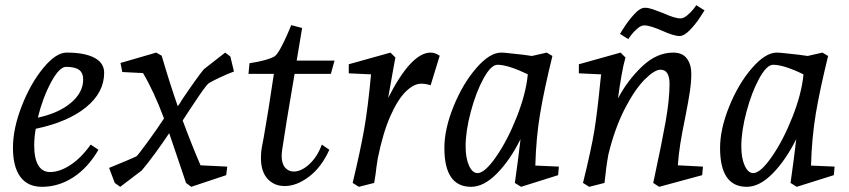

<svg xmlns="http://www.w3.org/2000/svg" viewBox="-20 -711 3278 741"><path d="M30 -141Q30 -215 64 -302Q98 -389 147 -448.5Q196 -508 237 -508Q307 -508 344.5 -488Q382 -468 382 -430Q382 -354 312 -297Q242 -240 118 -214Q112 -181 112 -150Q112 -100 127.5 -73.5Q143 -47 173 -47Q210 -47 251.5 -74Q293 -101 330 -153L360 -133Q319 -63 262.5 -26.5Q206 10 142 10Q87 10 58.5 -28.5Q30 -67 30 -141ZM301 -404Q301 -430 285 -441.5Q269 -453 235 -453Q209 -453 177 -393.5Q145 -334 126 -257Q206 -274 253.5 -314Q301 -354 301 -404Z M633 -197Q609 -161 579.5 -120.5Q550 -80 527 -53L444 10L423 -5L401 -63Q426 -73 464 -89Q502 -105 507 -108Q513 -113 549 -162Q585 -211 613 -254Q574 -358 532 -429L452 -433L445 -468L583 -508L604 -496Q635 -390 666 -301Q676 -314 683 -327Q744 -417 767 -444L849 -508L869 -493L883 -435Q858 -426 826.5 -411Q795 -396 786 -390Q777 -384 744.5 -336Q712 -288 685 -246Q723 -144 754 -73L857 -68L853 -35L718 10L698 -5Z M1079 7Q1038 7 1012.5 -21Q987 -49 987 -102Q987 -125 991 -145L998 -182Q1015 -277 1037 -426H939L943 -467Q1010 -477 1039 -493Q1049 -499 1063.5 -526Q1078 -553 1089.5 -579.5Q1101 -606 1104 -614L1146 -603L1125 -477H1271L1257 -426H1117L1106 -361Q1086 -246 1069 -133Q1067 -117 1067 -110Q1067 -80 1080 -64.5Q1093 -49 1114 -49Q1143 -49 1174 -77.5Q1205 -106 1222 -153L1251 -133Q1221 -66 1173 -29.5Q1125 7 1079 7Z M1412 -424 1326 -428V-463L1487 -508L1506 -489L1498 -446Q1481 -353 1478 -333Q1567 -508 1642 -508Q1653 -508 1662 -504Q1671 -500 1677 -496L1642 -382Q1623 -388 1605 -388Q1578 -388 1547 -358.5Q1516 -329 1487 -264Q1458 -199 1438 -100L1433 -67Q1430 -38 1424 -5L1365 10L1341 -5Q1371 -130 1385.5 -212.5Q1400 -295 1412 -424Z M1695 -140Q1695 -213 1730.5 -300.5Q1766 -388 1818 -448Q1870 -508 1914 -508Q1926 -508 1950.5 -505Q1975 -502 1997 -500L2033 -495L2090 -508L2112 -495Q2080 -365 2064.5 -272.5Q2049 -180 2046 -72L2137 -68L2134 -35L1991 10L1967 -5Q1970 -24 1979 -93L1989 -174Q1948 -92 1897.5 -41Q1847 10 1798 10Q1695 10 1695 -140ZM1823 -43Q1851 -43 1895 -106.5Q1939 -170 1974.5 -260Q2010 -350 2017 -424Q1941 -461 1900 -461Q1875 -461 1846 -408Q1817 -355 1797 -280Q1777 -205 1777 -146Q1777 -101 1790 -72Q1803 -43 1823 -43Z M2297 -397 2300 -424 2214 -428V-463L2375 -508L2394 -489Q2386 -462 2378.5 -419Q2371 -376 2365 -331Q2401 -400 2457.5 -454Q2514 -508 2578 -508Q2614 -508 2631 -485Q2648 -462 2648 -426Q2648 -395 2642.5 -358Q2637 -321 2625 -260Q2612 -197 2605.5 -156Q2599 -115 2596 -73L2693 -68L2690 -35L2524 10L2501 -5L2508 -38Q2534 -158 2549 -242.5Q2564 -327 2564 -387Q2564 -442 2529 -442Q2506 -442 2468 -404Q2430 -366 2391.5 -291.5Q2353 -217 2328 -115Q2319 -66 2313 -5L2254 10L2230 -5Q2262 -135 2273.5 -205Q2285 -275 2297 -397ZM2469 -681Q2482 -681 2497 -676Q2512 -671 2538 -661Q2584 -640 2606 -640Q2618 -640 2632 -651.5Q2646 -663 2655.5 -675Q2665 -687 2667 -691L2699 -671Q2695 -664 2679 -640Q2663 -616 2641.5 -594Q2620 -572 2603 -572Q2580 -572 2534 -593Q2516 -601 2497.5 -607Q2479 -613 2466 -613Q2454 -613 2440 -601Q2426 -589 2416.5 -576.5Q2407 -564 2405 -560L2373 -580Q2377 -588 2393 -612Q2409 -636 2430 -658.5Q2451 -681 2469 -681Z M2759 -140Q2759 -213 2794.5 -300.5Q2830 -388 2882 -448Q2934 -508 2978 -508Q2990 -508 3014.5 -505Q3039 -502 3061 -500L3097 -495L3154 -508L3176 -495Q3144 -365 3128.5 -272.5Q3113 -180 3110 -72L3201 -68L3198 -35L3055 10L3031 -5Q3034 -24 3043 -93L3053 -174Q3012 -92 2961.5 -41Q2911 10 2862 10Q2759 10 2759 -140ZM2887 -43Q2915 -43 2959 -106.5Q3003 -170 3038.5 -260Q3074 -350 3081 -424Q3005 -461 2964 -461Q2939 -461 2910 -408Q2881 -355 2861 -280Q2841 -205 2841 -146Q2841 -101 2854 -72Q2867 -43 2887 -43Z"/></svg>

Font: Andada Pro
Style: Italic
Weight: 400
Italic angle: -7°
Designer: Carolina Giovagnoli
Foundry: Huerta Tipografica
Version: Version 3.005; ttfautohint (v1.8.4)